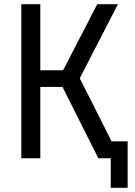

<svg xmlns="http://www.w3.org/2000/svg" viewBox="-20 -750 640 910"><path d="M81 0V-730H171V-417H279L441 -730H539L358 -379L509 -80H585V140H505V0H446L276 -338H171V0Z"/></svg>

Font: NKDuy Mono
Style: Regular
Weight: 400
Monospace: yes
Designer: NKDuy
Foundry: NKDuy
Version: Version 2.251; ttfautohint (v1.8.4.7-5d5b)